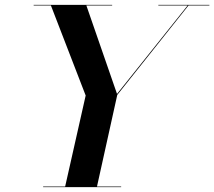

<svg xmlns="http://www.w3.org/2000/svg" viewBox="-20 -770 882 790"><path d="M247.5 0 332.5 -377 188.5 -750H334.5L461.5 -383.5L752.5 -748H756L462.5 -379.5L378.5 0ZM157.5 0V-2.5H478.5V0ZM118.5 -747.5V-750H441.5V-747.5ZM631.5 -747.5V-750H841.5V-747.5Z"/></svg>

Font: Bodoni Moda 72pt SemiBold
Style: Italic
Weight: 600
Italic angle: -13°
Designer: Owen Earl
Foundry: indestructible type
Version: Version 2.004